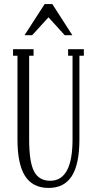

<svg xmlns="http://www.w3.org/2000/svg" viewBox="-20 -925 479 955"><path d="M301.8 -750 221.2 -838.9 140.1 -750H102.1L202.1 -904.8H240.2L339.8 -750ZM318.8 -647.9V-680.2H397V-647.9H375V-231.9Q375 -108.4 337.2 -49.3Q299.3 9.8 222.2 9.8Q143.1 9.8 105 -49.1Q66.9 -107.9 66.9 -231.9V-647.9H44.9V-680.2H147V-647.9H125V-231.9Q125 -119.1 149.4 -72.5Q173.8 -25.9 230 -25.9Q340.8 -25.9 340.8 -231.9V-647.9Z"/></svg>

Font: Margherita Light
Style: Regular
Weight: 300
Designer: James Puckett
Foundry: Dunwich Type Founders
Version: Version 1.008;hotconv 1.0.109;makeotfexe 2.5.65596